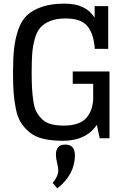

<svg xmlns="http://www.w3.org/2000/svg" viewBox="-20 -764 721 1061"><path d="M382 -301H495V-212Q489 -142 451 -106Q413 -70 332 -70Q291 -70 262 -78Q233 -86 213.5 -104.5Q194 -123 182 -145Q170 -167 164.5 -204Q159 -241 157 -276Q155 -311 155 -365Q155 -427 158 -467.5Q161 -508 172 -548.5Q183 -589 203 -611.5Q223 -634 257.5 -648Q292 -662 342 -662Q428 -662 463 -619.5Q498 -577 504 -494H578V-730H503V-666Q455 -744 337 -744Q264 -744 212.5 -726.5Q161 -709 129.5 -679.5Q98 -650 81 -600Q64 -550 58 -496.5Q52 -443 52 -365Q52 -299 55 -254.5Q58 -210 67.5 -163Q77 -116 95.5 -86.5Q114 -57 144 -32.5Q174 -8 219.5 3Q265 14 327 14Q456 14 515 -74L531 0H585V-369H382ZM289 91Q289 109 295.5 136Q302 163 302 177Q302 210 271 247L297 277Q394 200 394 94Q394 35 341 35Q289 35 289 91Z"/></svg>

Font: Glegoo
Style: Bold
Weight: 700
Version: Version 2.0.1; ttfautohint (v0.9) -r 48 -G 60